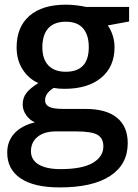

<svg xmlns="http://www.w3.org/2000/svg" viewBox="-20 -570 596 830"><path d="M538.1 -540V-477.1L445.8 -460Q458.5 -442.9 466.8 -418Q475.1 -393.1 475.1 -365.2Q475.1 -281.7 417.5 -233.9Q359.9 -186 258.8 -186Q232.9 -186 211.9 -189.9Q174.8 -167 174.8 -136.2Q174.8 -117.7 192.1 -108.4Q209.5 -99.1 255.9 -99.1H350.1Q439.5 -99.1 485.8 -61Q532.2 -22.9 532.2 48.8Q532.2 140.6 456.5 190.4Q380.9 240.2 237.8 240.2Q127.4 240.2 69.3 201.2Q11.2 162.1 11.2 89.8Q11.2 40 42.7 6.1Q74.2 -27.8 130.9 -41Q107.9 -50.8 93 -72.5Q78.1 -94.2 78.1 -118.2Q78.1 -148.4 95.2 -169.4Q112.3 -190.4 146 -210.9Q104 -229 77.9 -269.8Q51.8 -310.5 51.8 -365.2Q51.8 -453.1 107.2 -501.5Q162.6 -549.8 265.1 -549.8Q288.1 -549.8 313.2 -546.6Q338.4 -543.5 351.1 -540ZM113.8 84Q113.8 121.1 147.2 141.1Q180.7 161.1 241.2 161.1Q335 161.1 380.9 134.3Q426.8 107.4 426.8 63Q426.8 27.8 401.6 12.9Q376.5 -2 308.1 -2H221.2Q171.9 -2 142.8 21.2Q113.8 44.4 113.8 84ZM163.1 -365.2Q163.1 -314.5 189.2 -287.1Q215.3 -259.8 264.2 -259.8Q363.8 -259.8 363.8 -366.2Q363.8 -418.9 339.1 -447.5Q314.5 -476.1 264.2 -476.1Q214.4 -476.1 188.7 -447.8Q163.1 -419.4 163.1 -365.2Z"/></svg>

Font: f1_4961           
Style: Regular
Weight: 600
Foundry: Ascender Corporation
Version: Version 1.10